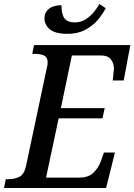

<svg xmlns="http://www.w3.org/2000/svg" viewBox="-40 -939 671 959"><path d="M-20 0 -11 -44H1Q33 -44 57 -56Q81 -68 90 -110L193 -596Q198 -613 198 -626Q198 -654 179.5 -662Q161 -670 133 -670H121L130 -714H611L578 -537H523Q524 -541 525 -554.5Q526 -568 527.5 -580.5Q529 -593 529 -596Q529 -623 514 -642.5Q499 -662 464 -662H319L264 -399H483L472 -348H253L190 -52H358Q402 -52 427 -76.5Q452 -101 464 -134L479 -177H534L490 0ZM297 -770Q235 -770 208.5 -793Q182 -816 182 -847Q182 -877 204.5 -895Q227 -913 267 -913Q267 -868 282 -847.5Q297 -827 333 -827Q363 -827 387 -842Q411 -857 428.5 -878.5Q446 -900 457 -919L488 -898Q473 -868 447.5 -838.5Q422 -809 385 -789.5Q348 -770 297 -770Z"/></svg>

Font: Noto Serif SemiCondensed Medium
Style: Italic
Weight: 500
Width: 4
Italic angle: -12°
Designer: Monotype Design Team
Foundry: Monotype Imaging Inc.
Version: Version 2.013